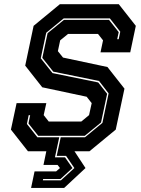

<svg xmlns="http://www.w3.org/2000/svg" viewBox="-20 -720 671 914"><path d="M128 174.5 144.5 96H247L265.5 80L254 65H187L200.5 0H113L32 -103L59 -229H200.5L188 -172L212 -141.5H367L404 -172L416.5 -229L392.5 -259.5L181 -304.5L100 -407.5L140 -597L265 -700H545.5L626.5 -597L600 -471H458.5L470.5 -528L446.5 -558.5H304L266.5 -528L255.5 -476.5L280 -446L491.5 -401L572.5 -298L531 -103L406 0H334.5L387 80L285.5 174.5ZM184 138.5H270L334 80L294.5 22H250L269 -66.5H384.5L467.5 -135L497 -275.5L451.5 -334.5L233.5 -379L181.5 -444.5L206.5 -562L284.5 -625.5H499L545 -567L538 -533.5H545L552.5 -569L503 -632.5H283.5L200 -564L174 -442.5L230 -372L447.5 -327.5L490 -273.5L461 -137L383.5 -73.5H162L115.5 -132L123.5 -171.5H116.5L108 -130L158 -66.5H262L241.5 29H289.5L325 80L268 132H185.5Z"/></svg>

Font: Tourney Expanded ExtraBold
Style: Italic
Weight: 800
Width: 7
Italic angle: -12°
Designer: Tyler Finck
Foundry: Etcetera Type Co
Version: Version 1.010; ttfautohint (v1.8.3)